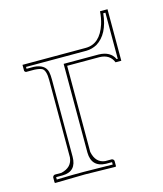

<svg xmlns="http://www.w3.org/2000/svg" viewBox="-88 -609 573 677"><g transform="rotate(-15 198.5 -270.0)"><path d="M104 -71.8V-354Q104 -390.1 90.3 -397.5Q81.1 -401.9 63 -402.8H32.2Q28.3 -404.3 26.9 -408.2V-430.2H257.8Q310.1 -430.2 331.5 -496.1Q338.4 -518.1 339.8 -542H367.2V-354H346.2Q334 -385.3 295.9 -386.2H178.2V-71.8Q186.5 -30.3 221.2 -26.9H245.1Q252 -24.9 252.9 -19V0L251 2Q250 2 139.2 0L30.8 2L28.8 0V-19Q30.8 -25.9 37.1 -26.9H61Q100.6 -36.1 104 -71.8ZM113.8 -71.8Q113.8 -18.1 63 -17.1Q61.5 -17.1 61 -17.1H39.1V-8.3Q108.4 -10.3 139.2 -9.8Q173.8 -9.8 243.2 -8.3V-17.1H221.2Q168.9 -19 168 -71.8V-396H295.9Q338.4 -395 353 -363.8H356.9V-532.2H349.1Q341.3 -457.5 296.4 -430.2Q278.3 -420.4 257.8 -419.9H37.1V-413.1H63.5Q104 -410.6 111.3 -381.8Q113.8 -370.6 113.8 -354Z"/></g></svg>

Font: Linux Biolinum Outline O
Style: Bold
Weight: 700
Designer: Philipp H. Poll
Foundry: Philipp H. Poll
Version: Version 0.9.2